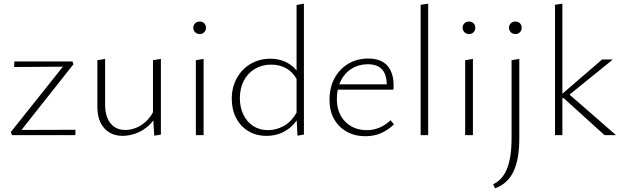

<svg xmlns="http://www.w3.org/2000/svg" viewBox="-20 -734 3374 1043"><path d="M39 -17 333 -386 355 -372 57 -370 58 -400H374L379 -385L84 -12L64 -28L390 -29L389 0H45Z M646 4Q584 4 546.5 -37.5Q509 -79 509 -154V-407L551 -414V-166Q551 -101 580 -64.5Q609 -28 661 -28Q690 -28 720 -40Q750 -52 777 -78Q804 -104 821 -146L839 -127Q820 -81 788 -52Q756 -23 718.5 -9.5Q681 4 646 4ZM818 3 811 -108V-407L854 -414V-3Z M1044 0V-407L1086 -414V0ZM1065 -549Q1050 -549 1040 -559Q1030 -569 1030 -583Q1030 -598 1040 -607.5Q1050 -617 1065 -617Q1080 -617 1089.5 -607.5Q1099 -598 1099 -583Q1099 -569 1089.5 -559Q1080 -549 1065 -549Z M1428 4Q1371 4 1328.5 -22Q1286 -48 1262.5 -93.5Q1239 -139 1239 -197Q1239 -260 1266.5 -309.5Q1294 -359 1341.5 -387Q1389 -415 1449 -415Q1483 -415 1513 -405Q1543 -395 1567.5 -375Q1592 -355 1608 -324L1594 -300Q1572 -342 1535.5 -362.5Q1499 -383 1453 -383Q1404 -383 1365 -360Q1326 -337 1304.5 -295.5Q1283 -254 1283 -200Q1283 -151 1302 -111.5Q1321 -72 1355.5 -49.5Q1390 -27 1436 -27Q1479 -27 1520.5 -49Q1562 -71 1592 -124L1612 -110Q1590 -72 1562 -46.5Q1534 -21 1500.5 -8.5Q1467 4 1428 4ZM1596 3 1591 -94V-707L1631 -714V-3Z M1966 6Q1908 6 1864 -18.5Q1820 -43 1795 -87Q1770 -131 1770 -191Q1770 -259 1797.5 -309.5Q1825 -360 1872.5 -388Q1920 -416 1980 -416Q2050 -416 2084 -377.5Q2118 -339 2118 -271Q2118 -265 2118 -259Q2118 -253 2117 -247H2081V-271Q2081 -329 2055.5 -357Q2030 -385 1978 -385Q1929 -385 1891 -361.5Q1853 -338 1831.5 -296Q1810 -254 1810 -196Q1810 -119 1855.5 -73Q1901 -27 1973 -27Q2008 -27 2040 -40Q2072 -53 2102 -81L2120 -58Q2094 -34 2068.5 -20Q2043 -6 2018 0Q1993 6 1966 6ZM1799 -247 1805 -276H2110V-247Z M2265 0V-708L2306 -714V0Z M2507 0V-407L2549 -414V0ZM2528 -549Q2513 -549 2503 -559Q2493 -569 2493 -583Q2493 -598 2503 -607.5Q2513 -617 2528 -617Q2543 -617 2552.5 -607.5Q2562 -598 2562 -583Q2562 -569 2552.5 -559Q2543 -549 2528 -549Z M2759 17V-407L2801 -414V17Q2801 132 2769 198.5Q2737 265 2669 289L2659 267Q2710 243 2734.5 182Q2759 121 2759 17ZM2780 -549Q2765 -549 2755 -559Q2745 -569 2745 -583Q2745 -598 2755 -607.5Q2765 -617 2780 -617Q2795 -617 2804.5 -607.5Q2814 -598 2814 -583Q2814 -569 2804.5 -559Q2795 -549 2780 -549Z M3264 0 3042 -201H3026V-217L3251 -411H3307V-409L3054 -204L3059 -233L3324 -2V0ZM2995 0V-708L3035 -714V0Z"/></svg>

Font: Ysabeau Office ExtraLight
Style: Regular
Weight: 250
Designer: Christian Thalmann (Catharsis Fonts)
Version: Version 2.001;gftools[0.9.30]; featfreeze: tnum,lnum,ss02